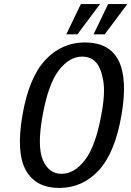

<svg xmlns="http://www.w3.org/2000/svg" viewBox="-20 -920 650 950"><path d="M308 -750 380 -900H475L363 -750ZM443 -750 515 -900H610L498 -750ZM91 -350Q123 -536 204 -623Q285 -710 400 -710Q643 -710 581 -350Q549 -164 468.5 -77Q388 10 273 10Q158 10 108.5 -76.5Q59 -163 91 -350ZM285 -60Q348 -60 400.5 -128.5Q453 -197 481 -350Q502 -459 490.5 -523Q479 -587 453 -613.5Q427 -640 387 -640Q323 -640 271 -572Q219 -504 191 -350Q163 -197 192 -128.5Q221 -60 285 -60Z"/></svg>

Font: Scada
Style: Italic
Weight: 400
Italic angle: -10°
Designer: Jovanny Lemonad
Foundry: Jovanny Lemonad
Version: Version 4.100;PS 004.100;hotconv 1.0.88;makeotf.lib2.5.64775